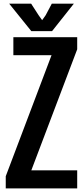

<svg xmlns="http://www.w3.org/2000/svg" viewBox="-20 -1039 457 1059"><path d="M11.7 -66.9 264.2 -734.4H53.7V-834H405.8V-767.1L152.8 -99.6H405.8V0H11.7ZM265.6 -1018.6H387.2L267.1 -867.2H152.8L30.8 -1018.6H151.9L192.9 -955.1L212.4 -927.7L231.9 -955.1Z"/></svg>

Font: Fjalla One
Style: Regular
Weight: 400
Designer: Irina Smirnova, Eben Sorkin
Foundry: Sorkin Type
Version: Version 1.002; ttfautohint (v1.8.4.7-5d5b);gftools[0.9.25]